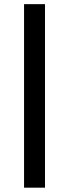

<svg xmlns="http://www.w3.org/2000/svg" viewBox="-20 -650 327 910"><path d="M94 239.5V-630.3H193.3V239.5Z"/></svg>

Font: Alumni Sans SC Thin
Style: Regular
Weight: 100
Designer: Robert E. Leuschke
Foundry: Robert E. Leuschke
Version: Version 1.018